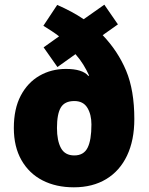

<svg xmlns="http://www.w3.org/2000/svg" viewBox="-20 -855 635 819"><path d="M224 -834Q256 -820 284 -805Q312 -790 337 -773L425 -835L483 -751L418 -705Q483 -637 518 -553.5Q553 -470 553 -347Q553 -257 522 -191.5Q491 -126 433 -91Q375 -56 295 -56Q219 -56 161.5 -85.5Q104 -115 71.5 -172Q39 -229 39 -309Q39 -391 68.5 -447Q98 -503 148.5 -532Q199 -561 261 -561Q332 -561 357 -531L360 -533Q349 -557 335.5 -579Q322 -601 302 -624L225 -569L166 -653L232 -700Q218 -711 200.5 -722.5Q183 -734 165 -745ZM297 -424Q256 -424 239.5 -396.5Q223 -369 223 -309Q223 -255 240 -223.5Q257 -192 297 -192Q337 -192 353.5 -224.5Q370 -257 370 -324Q370 -367 352.5 -395.5Q335 -424 297 -424Z"/></svg>

Font: Noto Sans Malayalam UI SemiCondensed Black
Style: Regular
Weight: 900
Width: 4
Designer: Jelle Bosma - Monotype Design Team
Foundry: Monotype Imaging Inc.
Version: Version 2.104; ttfautohint (v1.8.4.7-5d5b)